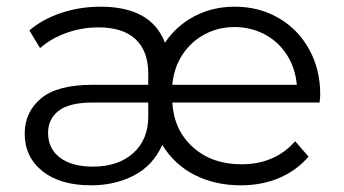

<svg xmlns="http://www.w3.org/2000/svg" viewBox="-20 -550 1030 575"><path d="M937 -243H496Q501 -160 558 -109Q615 -58 703 -58Q803 -58 864 -127L904 -81Q868 -39 816 -17Q764 5 701 5Q625 5 564 -25.5Q503 -56 466 -116Q438 -54 381 -24.5Q324 5 253 5Q160 5 107 -37.5Q54 -80 54 -150Q54 -214 102.5 -255Q151 -296 257 -296H424V-329Q424 -397 386 -432.5Q348 -468 275 -468Q225 -468 179 -451.5Q133 -435 100 -406L68 -459Q108 -493 164 -511.5Q220 -530 281 -530Q433 -530 474 -422Q508 -473 562.5 -501.5Q617 -530 683 -530Q756 -530 814.5 -496Q873 -462 906 -402Q939 -342 939 -267Q939 -259 937 -243ZM496 -296H869Q864 -348 838 -387.5Q812 -427 771 -448Q730 -469 682 -469Q635 -469 594.5 -448Q554 -427 527.5 -388Q501 -349 496 -296ZM424 -201V-243H259Q188 -243 156 -218.5Q124 -194 124 -152Q124 -105 159.5 -78Q195 -51 258 -51Q334 -51 379 -91.5Q424 -132 424 -201Z"/></svg>

Font: Montserrat-Regular
Style: Regular
Weight: 400
Version: Version 7.200